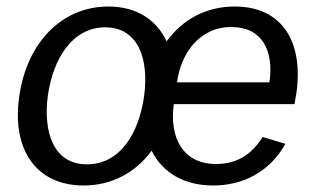

<svg xmlns="http://www.w3.org/2000/svg" viewBox="-20 -560 973 590"><path d="M885 -240 891 -275C913 -436 844 -540 701 -540C613 -540 541 -500 492 -433C461 -499 400 -540 313 -540C168 -540 61 -426 39 -262C16 -102 90 10 237 10C324 10 397 -30 446 -97C480 -28 547 10 635 10C727 10 809 -32 857 -118L787 -139C755 -88 711 -56 644 -56C542 -56 500 -137 514 -240ZM247 -55C146 -55 112 -151 127 -266C143 -380 203 -476 303 -476C404 -476 438 -381 423 -266C407 -150 349 -55 247 -55ZM524 -307C535 -392 590 -477 691 -477C786 -477 822 -404 808 -307Z"/></svg>

Font: Cheyenne Sans
Style: Italic
Weight: 400
Italic angle: -8.13011°
Designer: The Public Sans project authors (U.S. Web Design System), Libre Franklin designed by Pablo Impallari and Rodrigo Fuenzal
Foundry: The Cheyenne Sans Project Authors
Version: Version 2.007